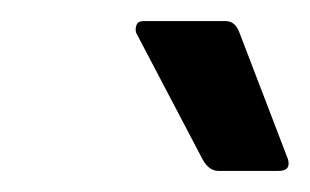

<svg xmlns="http://www.w3.org/2000/svg" viewBox="-20 -718 294 182"><path d="M187 -556Q178 -556 172 -567L109 -687Q108 -691 109.5 -694.5Q111 -698 116 -698H194Q203 -698 207 -687L253 -567Q256 -556 244 -556Z"/></svg>

Font: Sofia Sans SemiBold
Style: Italic
Weight: 600
Italic angle: -9°
Designer: Botio Nikoltchev, Ani Petrova
Foundry: lettersoup
Version: Version 4.100-B